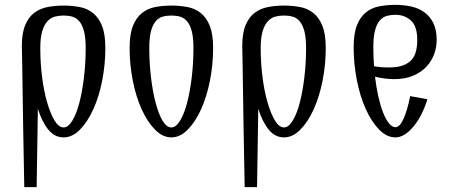

<svg xmlns="http://www.w3.org/2000/svg" viewBox="-20 -551 1884 791"><path d="M80 220Q77 76 75.5 -23Q74 -122 73 -186Q72 -250 71.5 -285Q71 -320 70.5 -337Q70 -354 70 -357Q70 -360 70 -361Q70 -415 84 -448Q98 -481 121.5 -498.5Q145 -516 176 -522Q207 -528 242 -528Q277 -528 308.5 -522Q340 -516 363.5 -497Q387 -478 400.5 -444Q414 -410 414 -353Q414 -285 401 -219Q388 -153 364.5 -101Q341 -49 309.5 -17Q278 15 242 15Q205 15 179 -17Q153 -49 136 -103L131 220ZM242 -26Q261 -26 278 -54Q295 -82 307 -128Q319 -174 326 -233Q333 -292 333 -353Q333 -396 326 -422.5Q319 -449 306.5 -463.5Q294 -478 277.5 -482.5Q261 -487 242 -487Q223 -487 206 -482.5Q189 -478 175.5 -463.5Q162 -449 154 -422.5Q146 -396 146 -353Q146 -292 153.5 -233Q161 -174 174.5 -128Q188 -82 205 -54Q222 -26 242 -26Z M686 -26Q705 -26 722 -54Q739 -82 751 -128Q763 -174 770 -233Q777 -292 777 -353Q777 -396 770 -422.5Q763 -449 750.5 -463.5Q738 -478 721.5 -482.5Q705 -487 686 -487Q667 -487 650.5 -482.5Q634 -478 621.5 -463.5Q609 -449 602 -422.5Q595 -396 595 -353Q595 -292 602 -233Q609 -174 621 -128Q633 -82 649.5 -54Q666 -26 686 -26ZM686 15Q650 15 618.5 -17Q587 -49 563.5 -101Q540 -153 527 -219Q514 -285 514 -353Q514 -410 527.5 -444Q541 -478 564.5 -497Q588 -516 619.5 -522Q651 -528 686 -528Q721 -528 752.5 -522Q784 -516 807.5 -497Q831 -478 844.5 -444Q858 -410 858 -353Q858 -285 845 -219Q832 -153 808.5 -101Q785 -49 753.5 -17Q722 15 686 15Z M988 220Q985 76 983.5 -23Q982 -122 981 -186Q980 -250 979.5 -285Q979 -320 978.5 -337Q978 -354 978 -357Q978 -360 978 -361Q978 -415 992 -448Q1006 -481 1029.5 -498.5Q1053 -516 1084 -522Q1115 -528 1150 -528Q1185 -528 1216.5 -522Q1248 -516 1271.5 -497Q1295 -478 1308.5 -444Q1322 -410 1322 -353Q1322 -285 1309 -219Q1296 -153 1272.5 -101Q1249 -49 1217.5 -17Q1186 15 1150 15Q1113 15 1087 -17Q1061 -49 1044 -103L1039 220ZM1150 -26Q1169 -26 1186 -54Q1203 -82 1215 -128Q1227 -174 1234 -233Q1241 -292 1241 -353Q1241 -396 1234 -422.5Q1227 -449 1214.5 -463.5Q1202 -478 1185.5 -482.5Q1169 -487 1150 -487Q1131 -487 1114 -482.5Q1097 -478 1083.5 -463.5Q1070 -449 1062 -422.5Q1054 -396 1054 -353Q1054 -292 1061.5 -233Q1069 -174 1082.5 -128Q1096 -82 1113 -54Q1130 -26 1150 -26Z M1779 -386Q1779 -356 1768.5 -327.5Q1758 -299 1736.5 -276Q1715 -253 1682 -239Q1649 -225 1604 -225Q1586 -225 1566 -227.5Q1546 -230 1525 -235Q1530 -192 1538.5 -154Q1547 -116 1558 -88Q1569 -60 1582 -43.5Q1595 -27 1609 -27Q1627 -27 1642.5 -61.5Q1658 -96 1670 -155L1741 -142Q1718 -70 1681.5 -27.5Q1645 15 1609 15Q1573 15 1541.5 -17.5Q1510 -50 1486.5 -102.5Q1463 -155 1450 -221.5Q1437 -288 1437 -356Q1437 -413 1450.5 -447Q1464 -481 1487.5 -500Q1511 -519 1542.5 -525Q1574 -531 1609 -531Q1644 -531 1675 -524Q1706 -517 1729 -500Q1752 -483 1765.5 -455.5Q1779 -428 1779 -386ZM1518 -356Q1518 -315 1521 -278Q1538 -275 1553 -274Q1568 -273 1582 -273Q1617 -273 1640 -281.5Q1663 -290 1676 -305Q1689 -320 1694 -341Q1699 -362 1699 -386Q1699 -443 1673 -466.5Q1647 -490 1609 -490Q1590 -490 1573.5 -485.5Q1557 -481 1544.5 -466.5Q1532 -452 1525 -425.5Q1518 -399 1518 -356Z"/></svg>

Font: Combo
Style: Regular
Weight: 400
Designer: Eduardo Rodriguez Tunni
Foundry: Eduardo Rodriguez Tunni
Version: Version 1.001